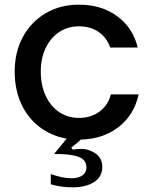

<svg xmlns="http://www.w3.org/2000/svg" viewBox="-20 -588 651 824"><path d="M575 -183Q556 -95 489 -43Q422 9 327 11Q311 27 286 45L292 54Q312 51 326 51Q352 51 368 59Q419 79 419 128Q419 171 383.5 193.5Q348 216 292 216Q243 216 198 203V159Q249 177 286 177Q316 177 333.5 165Q351 153 351 131Q351 97 315.5 84.5Q280 72 212 73L266 7Q199 -5 148.5 -44Q98 -83 70.5 -144Q43 -205 43 -281Q43 -364 78 -429Q113 -494 175.5 -531Q238 -568 319 -568Q416 -568 483.5 -518Q551 -468 571 -384H453Q438 -427 403 -451Q368 -475 319 -475Q271 -475 234 -450.5Q197 -426 176 -382Q155 -338 155 -281Q155 -222 176 -177Q197 -132 234 -107Q271 -82 319 -82Q371 -82 407.5 -109.5Q444 -137 456 -183Z"/></svg>

Font: Open Sauce Sans Medium
Style: Regular
Weight: 500
Designer: Alfredo Marco Pradil
Foundry: Creative Sauce Fz LLC
Version: Version 1.477